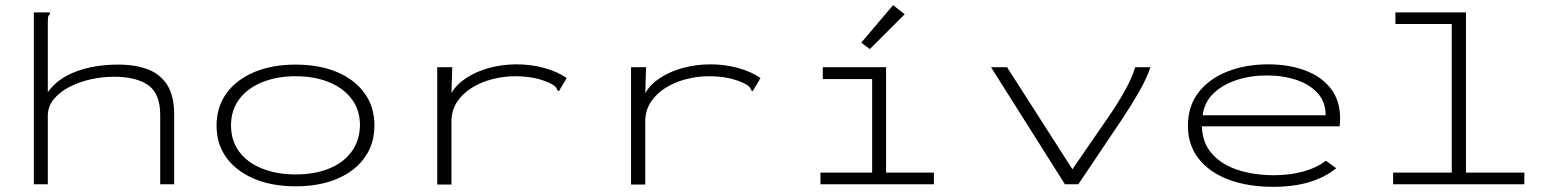

<svg xmlns="http://www.w3.org/2000/svg" viewBox="-20 -713 6040 743"><path d="M111 -665H173V-658Q167 -653 166 -646Q165 -639 165 -622V-356Q201 -408 272.5 -435.5Q344 -463 438 -463Q504 -463 552.5 -444.5Q601 -426 627.5 -383.5Q654 -341 654 -270V0H600V-268Q600 -351 553.5 -383.5Q507 -416 421 -416Q376 -416 331 -406Q286 -396 248.5 -376.5Q211 -357 188 -329Q165 -301 165 -265V0H111Z M1124 8Q1033 8 964 -21Q895 -50 856.5 -102.5Q818 -155 818 -227Q818 -299 856.5 -352Q895 -405 964 -434Q1033 -463 1124 -463Q1216 -463 1284.5 -434Q1353 -405 1391 -352Q1429 -299 1429 -228Q1429 -156 1391 -103Q1353 -50 1284.5 -21Q1216 8 1124 8ZM1124 -38Q1197 -38 1253 -60.5Q1309 -83 1340.5 -126Q1372 -169 1373 -228Q1373 -288 1340.5 -330.5Q1308 -373 1252 -395.5Q1196 -418 1124 -418Q1052 -418 995 -395Q938 -372 906 -329.5Q874 -287 874 -228Q874 -168 906 -125.5Q938 -83 995 -60.5Q1052 -38 1124 -38Z M1672 -453H1730L1727 -353Q1747 -387 1785.5 -412Q1824 -437 1874.5 -450.5Q1925 -464 1979 -464Q2035 -464 2086 -450Q2137 -436 2173 -411L2148 -369L2143 -360L2136 -365Q2135 -372 2130 -377Q2125 -382 2111 -390Q2079 -405 2045.5 -411.5Q2012 -418 1974 -418Q1930 -418 1886.5 -407Q1843 -396 1807 -374Q1771 -352 1749 -319Q1727 -286 1727 -243V1H1672Z M2422 -453H2480L2477 -353Q2497 -387 2535.5 -412Q2574 -437 2624.5 -450.5Q2675 -464 2729 -464Q2785 -464 2836 -450Q2887 -436 2923 -411L2898 -369L2893 -360L2886 -365Q2885 -372 2880 -377Q2875 -382 2861 -390Q2829 -405 2795.5 -411.5Q2762 -418 2724 -418Q2680 -418 2636.5 -407Q2593 -396 2557 -374Q2521 -352 2499 -319Q2477 -286 2477 -243V1H2422Z M3155 0V-45H3355V-407H3164V-453H3409V-45H3594V0ZM3346 -523 3313 -548 3436 -693 3481 -658Z M4101 0 3815 -453H3877L4130 -58L4274 -267Q4310 -320 4335.5 -366.5Q4361 -413 4373 -453H4432Q4418 -411 4390 -361.5Q4362 -312 4325 -256L4153 0Z M4908 10Q4809 10 4734.5 -18Q4660 -46 4618.5 -99Q4577 -152 4577 -226Q4577 -303 4618.5 -356Q4660 -409 4730.5 -436.5Q4801 -464 4888 -464Q4966 -464 5029 -441Q5092 -418 5129 -371.5Q5166 -325 5166 -254Q5166 -246 5165.5 -239Q5165 -232 5164 -224H4631Q4633 -159 4671 -117Q4709 -75 4771.5 -55Q4834 -35 4910 -35Q4971 -35 5022.5 -49Q5074 -63 5111 -91L5151 -62Q5062 10 4908 10ZM4634 -267H5110Q5110 -318 5079.5 -352Q5049 -386 4997.5 -403.5Q4946 -421 4883 -421Q4819 -421 4764.5 -403Q4710 -385 4675 -350.5Q4640 -316 4634 -267Z M5371 0V-45H5598V-620H5380V-665H5653V-45H5879V0Z"/></svg>

Font: Inconsolata ExtraExpanded Light
Style: Regular
Weight: 300
Width: 8
Monospace: yes
Designer: Raph Levien, Cyreal, Brenton Simpson
Foundry: Raph Levien, Cyreal, Google
Version: Version 3.001; ttfautohint (v1.8.2.53-6de2)